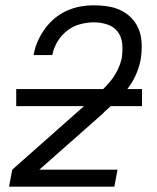

<svg xmlns="http://www.w3.org/2000/svg" viewBox="-20 -702 590 722"><path d="M14 0 26 -64 322 -326Q341 -342 360 -359.5Q379 -377 395 -396.5Q411 -416 422 -438.5Q433 -461 438 -484V-485Q442 -512 439.5 -538Q437 -564 422.5 -583Q408 -602 383.5 -610Q359 -618 333 -618Q308 -618 281.5 -611Q255 -604 233 -587Q211 -570 196.5 -546Q182 -522 177 -497V-495H106L107 -498Q111 -522 122 -547Q133 -572 149 -594Q165 -616 186 -633.5Q207 -651 232 -662Q257 -673 282 -677.5Q307 -682 332 -682Q361 -682 388.5 -677.5Q416 -673 439.5 -660.5Q463 -648 480 -628Q497 -608 505 -583Q513 -558 513 -529.5Q513 -501 508 -473Q502 -445 489.5 -417.5Q477 -390 458 -366Q439 -342 416.5 -321Q394 -300 371 -280L370 -278H369Q369 -278 369 -277L128 -64H422L410 0ZM514 -303H41V-367H514Z"/></svg>

Font: Lode
Style: Italic
Weight: 400
Italic angle: -11°
Monospace: yes
Designer: Belleve Invis
Foundry: Belleve Invis
Version: Version 29.2.0; ttfautohint (v1.8.3)